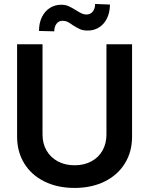

<svg xmlns="http://www.w3.org/2000/svg" viewBox="-20 -928 745 959"><path d="M639.6 -707V-245.1Q639.6 -169.9 603.8 -111.8Q567.9 -53.7 502.7 -21.5Q437.5 10.7 352.5 10.7Q267.1 10.7 201.9 -21.5Q136.7 -53.7 101.1 -111.8Q65.4 -169.9 65.4 -245.1V-707H192.4V-255.9Q192.4 -211.4 212.2 -176.8Q231.9 -142.1 268.3 -122.3Q304.7 -102.5 352.5 -102.5Q400.4 -102.5 436.5 -122.1Q472.7 -141.6 492.2 -176.5Q511.7 -211.4 511.7 -255.9V-707ZM285.2 -904.3Q306.2 -904.3 321.5 -897.7Q336.9 -891.1 359.4 -877Q378.4 -865.2 388.9 -860.4Q399.4 -855.5 412.1 -855.5Q431.6 -855.5 443.4 -870.4Q455.1 -885.3 455.1 -908.2L529.3 -905.3Q528.8 -865.2 514.2 -835.9Q499.5 -806.6 474.6 -791Q449.7 -775.4 418.9 -775.4Q395 -775.4 379.6 -782.2Q364.3 -789.1 342.8 -802.7Q328.6 -813.5 317.4 -818.8Q306.2 -824.2 292 -824.2Q273.9 -824.2 262.5 -809.6Q251 -794.9 251 -771.5L174.8 -773.4Q174.8 -813.5 189.5 -843Q204.1 -872.6 229.2 -888.4Q254.4 -904.3 285.2 -904.3Z"/></svg>

Font: Pretendard Std SemiBold
Style: Regular
Weight: 600
Designer: Base glyphs from Inter by Rasmus Andersson; Hangeul glyphs from Noto Sans CJK(Source Han Sans) by Jang Soo-young and Kan
Foundry: Kil Hyung-jin
Version: Version 1.309